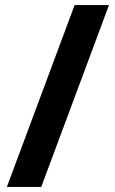

<svg xmlns="http://www.w3.org/2000/svg" viewBox="-20 -734 453 754"><path d="M408 -714 142 0H7L273 -714Z"/></svg>

Font: Noto Sans Thaana
Style: Bold
Weight: 700
Designer: David Williams
Foundry: Google Inc.
Version: Version 3.001; ttfautohint (v1.8.4.7-5d5b)